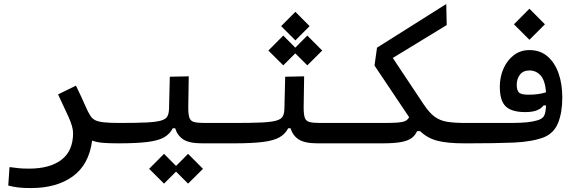

<svg xmlns="http://www.w3.org/2000/svg" viewBox="-20 -725 2970 975"><path d="M447.8 -11.2Q432.1 110.8 349.9 170.4Q267.6 230 137.7 230Q98.6 230 73.7 227.1Q48.8 224.1 22 217.3L28.3 123.5Q56.2 127 75.7 129.2Q95.2 131.3 127.9 131.3Q232.9 131.3 292 86.4Q351.1 41.5 351.1 -49.3Q351.1 -80.6 327.4 -132.8Q303.7 -185.1 274.9 -245.6L365.7 -290Q394.5 -231 410.2 -194.3Q425.8 -157.2 440.9 -134.3Q449.2 -122.1 463.4 -114.7Q477.5 -107.4 506.1 -104Q534.7 -100.6 585.9 -100.6Q604.5 -100.6 613.5 -91.3Q622.6 -82 622.6 -56.2Q622.6 -22 610.1 -9.5Q597.7 2.9 580.1 2.9Q531.2 2.9 501 0.2Q470.7 -2.4 447.8 -11.2Z M580.1 2.9 585.9 -100.6Q672.4 -100.6 722.9 -103Q773.4 -105.5 798.1 -112.8Q822.8 -120.1 830.3 -134.8Q837.9 -149.4 838.4 -174.3L842.3 -335.4L938.5 -337.4L936 -179.2Q936 -143.6 941.9 -127Q947.8 -110.4 965.3 -105.5Q982.9 -100.6 1018.6 -100.6H1171.9Q1190.4 -100.6 1199.5 -87.6Q1208.5 -74.7 1208.5 -56.2Q1208.5 -22 1196 -9.5Q1183.6 2.9 1166 2.9H1007.3Q940.9 2.9 910.6 -17.1Q880.4 -37.1 869.6 -73.7H857.4Q842.8 -44.9 814 -28.1Q785.2 -11.2 730 -4.2Q674.8 2.9 580.1 2.9ZM935.1 207.5 874 146.5 813 207.5 737.3 132.3 813 56.2 874 117.7 935.1 56.2 1010.7 132.3Z M1166 2.9 1171.9 -100.6Q1258.3 -100.6 1308.8 -103Q1359.4 -105.5 1384 -112.8Q1408.7 -120.1 1416.3 -134.8Q1423.8 -149.4 1424.3 -174.3L1428.2 -335.4L1524.4 -337.4L1522 -179.2Q1522 -143.6 1527.8 -127Q1533.7 -110.4 1551.3 -105.5Q1568.8 -100.6 1604.5 -100.6H1757.8Q1776.4 -100.6 1785.4 -87.6Q1794.4 -74.7 1794.4 -56.2Q1794.4 -22 1782 -9.5Q1769.5 2.9 1752 2.9H1593.3Q1526.9 2.9 1496.6 -17.1Q1466.3 -37.1 1455.6 -73.7H1443.4Q1428.7 -44.9 1399.9 -28.1Q1371.1 -11.2 1315.9 -4.2Q1260.7 2.9 1166 2.9ZM1540.5 -393.1 1479.5 -454.1 1418.5 -393.1 1342.8 -468.3 1418.5 -544.4 1479.5 -482.9 1540.5 -544.4 1616.2 -468.3ZM1480 -520 1407.7 -592.3 1480 -665 1552.2 -592.3Z M2337.9 2.9Q2251 2.9 2200.7 -10.3Q2150.4 -23.4 2113.3 -59.1H2098.1Q2088.4 -37.1 2069.6 -23.4Q2050.8 -9.8 2015.6 -3.4Q1980.5 2.9 1920.9 2.9H1752L1757.8 -100.6H1925.3Q1972.7 -100.6 1999 -102.5Q2025.4 -104.5 2038.3 -110.8Q2051.3 -117.2 2057.6 -129.9L1881.8 -392.1L1894.5 -482.9L2246.1 -704.6L2248.5 -597.7L1974.6 -430.7L2132.3 -193.8Q2160.2 -152.3 2186.8 -132.6Q2213.4 -112.8 2250 -106.7Q2286.6 -100.6 2343.8 -100.6Q2357.4 -100.6 2364 -87.4Q2370.6 -74.2 2370.6 -58.6Q2370.6 -22.5 2359.9 -9.8Q2349.1 2.9 2337.9 2.9Z M2335.4 2.9 2343.3 -100.6Q2379.9 -100.6 2411.6 -100.6Q2442.9 -100.6 2470.2 -100.6Q2537.6 -100.1 2582 -100.6Q2626.5 -101.1 2656.2 -104Q2686 -106.9 2710 -114.3Q2731.4 -120.6 2741.2 -134Q2751 -147.5 2752.9 -189.9L2740.2 -189.5Q2729.5 -174.3 2707 -165Q2684.6 -155.8 2647 -155.8Q2578.6 -155.8 2548.3 -184.6Q2518.1 -213.4 2518.1 -284.2Q2518.1 -334.5 2536.9 -377Q2555.7 -419.4 2589.6 -445.1Q2623.5 -470.7 2668.5 -470.7Q2722.7 -470.7 2759.8 -439.2Q2796.9 -407.7 2816.2 -353.3Q2835.4 -298.8 2835.4 -230Q2835.4 -154.8 2814.5 -101.8Q2793.5 -48.8 2741.7 -27.8Q2681.2 -4.9 2589.8 -1Q2498.5 2.9 2360.4 2.9Q2354 2.9 2348.1 2.9Q2341.8 2.9 2335.4 2.9ZM2752.9 -256.3Q2748 -317.4 2724.9 -342.3Q2701.7 -367.2 2668.9 -367.2Q2636.2 -367.2 2620.1 -345.5Q2604 -323.7 2604 -294.9Q2604 -267.1 2615 -255.6Q2626 -244.1 2663.1 -244.1Q2691.4 -244.1 2711.9 -247.1Q2732.4 -250 2752.9 -256.3ZM2668.5 -522.9 2589.8 -601.6 2668.5 -680.7 2747.1 -601.6Z"/></svg>

Font: CaskaydiaCove NFP
Style: Regular
Weight: 400
Designer: Aaron Bell
Foundry: Saja Typeworks
Version: Version 2111.001; VTT 6.35;Nerd Fonts 3.1.1